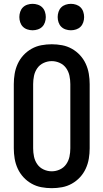

<svg xmlns="http://www.w3.org/2000/svg" viewBox="-20 -974 540 1002"><path d="M250 8Q223 8 196 3Q169 -2 145 -15.5Q121 -29 102.5 -49Q84 -69 72.5 -94Q61 -119 56.5 -146Q52 -173 52 -200V-535Q52 -562 56.5 -589Q61 -616 72.5 -641Q84 -666 102.5 -686Q121 -706 145 -719.5Q169 -733 196 -738Q223 -743 250 -743Q277 -743 304 -738Q331 -733 355 -719.5Q379 -706 397.5 -686Q416 -666 427.5 -641Q439 -616 443.5 -589Q448 -562 448 -535V-200Q448 -173 443.5 -146Q439 -119 427.5 -94Q416 -69 397.5 -49Q379 -29 355 -15.5Q331 -2 304 3Q277 8 250 8ZM250 -80Q272 -80 292.5 -89.5Q313 -99 325.5 -117Q338 -135 342.5 -156.5Q347 -178 347 -200V-535Q347 -557 342.5 -578.5Q338 -600 325.5 -618Q313 -636 292.5 -645.5Q272 -655 250 -655Q228 -655 207.5 -645.5Q187 -636 174.5 -618Q162 -600 157.5 -578.5Q153 -557 153 -535V-200Q153 -178 157.5 -156.5Q162 -135 174.5 -117Q187 -99 207.5 -89.5Q228 -80 250 -80ZM350 -816Q336 -816 322.5 -820.5Q309 -825 299.5 -834.5Q290 -844 285.5 -857.5Q281 -871 281 -885Q281 -899 285.5 -912.5Q290 -926 299.5 -935.5Q309 -945 322.5 -949.5Q336 -954 350 -954Q364 -954 377.5 -949.5Q391 -945 400.5 -935.5Q410 -926 414.5 -912.5Q419 -899 419 -885Q419 -871 414.5 -857.5Q410 -844 400.5 -834.5Q391 -825 377.5 -820.5Q364 -816 350 -816ZM150 -816Q136 -816 122.5 -820.5Q109 -825 99.5 -834.5Q90 -844 85.5 -857.5Q81 -871 81 -885Q81 -899 85.5 -912.5Q90 -926 99.5 -935.5Q109 -945 122.5 -949.5Q136 -954 150 -954Q164 -954 177.5 -949.5Q191 -945 200.5 -935.5Q210 -926 214.5 -912.5Q219 -899 219 -885Q219 -871 214.5 -857.5Q210 -844 200.5 -834.5Q191 -825 177.5 -820.5Q164 -816 150 -816Z"/></svg>

Font: Iosevka Curly Semibold
Style: Regular
Weight: 600
Monospace: yes
Designer: Belleve Invis
Foundry: Belleve Invis
Version: Version 22.1.2; ttfautohint (v1.8.4)